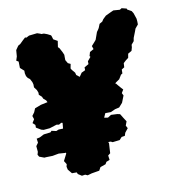

<svg xmlns="http://www.w3.org/2000/svg" viewBox="-108 -795 848 917"><g transform="rotate(-15 316.0 -336.5)"><path d="M12 -118 7 -129 12 -142V-170L24 -184L23 -204L39 -206L61 -215L94 -216L101 -222L123 -215L135 -219L156 -218H157L162 -245L156 -247L143 -241L132 -244L96 -236H66L55 -240L33 -256L34 -269L23 -281L35 -297L31 -314L44 -329L53 -346L84 -355L117 -359H118L114 -369L103 -380L99 -391L87 -404L88 -414L84 -428L74 -444L75 -459L73 -470L66 -487L57 -495L51 -506L49 -520L50 -533L33 -551L35 -582L25 -589L33 -608L38 -638L53 -656L64 -661L81 -675L94 -685L101 -683L115 -689L155 -690L169 -684L174 -681L186 -680L201 -673L217 -663L219 -657L222 -642L241 -629L234 -600L240 -593L249 -572L254 -557L253 -545L252 -531L260 -514L272 -507L266 -486L270 -478L282 -461L284 -449L298 -436L312 -453L331 -460L332 -474L354 -484L355 -498L372 -515L369 -520L376 -538L396 -547L392 -563L408 -578L417 -587L433 -622L440 -630L446 -638L455 -656L470 -663L478 -673L494 -686L518 -695L535 -701L566 -696L576 -701L599 -693L600 -688L619 -675L625 -663L632 -634V-621L631 -606L615 -590L609 -577L595 -549L591 -534L577 -520L575 -508L569 -492L550 -483L545 -464L531 -455L518 -445L515 -425L501 -418L499 -399L491 -395L477 -376L459 -366L453 -361L457 -360L463 -351L473 -337L483 -324L472 -309L477 -296L461 -264L442 -246L421 -243L398 -235L371 -237L361 -219V-217L378 -213L395 -222L425 -218L438 -214L449 -192L459 -173L450 -154L456 -140L439 -122L433 -108L417 -107L404 -95L369 -94L361 -99L349 -100L351 -93L347 -67L344 -46L332 -38L333 -16L316 -11L309 -1L282 6L272 21L259 22L234 24L213 28L202 22L186 23L169 10L166 1L143 -1L128 -23L126 -38L130 -49L121 -67L141 -99L140 -104L137 -103L106 -108L75 -105L43 -107H35Z"/></g></svg>

Font: Winky Rough Black
Style: Italic
Weight: 900
Italic angle: -8.97852°
Designer: Simon Atzbach
Foundry: typofactur
Version: Version 1.206; ttfautohint (v1.8.4.7-5d5b)